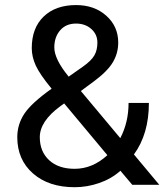

<svg xmlns="http://www.w3.org/2000/svg" viewBox="-20 -741 662 770"><path d="M49.3 -190.9Q49.3 -242.2 77.9 -285.2Q106.4 -328.1 187 -385.3Q139.6 -442.9 123.5 -478Q107.4 -513.2 107.4 -547.9Q107.4 -628.9 155.3 -674.8Q203.1 -720.7 285.2 -720.7Q358.4 -720.7 406.2 -678Q454.1 -635.3 454.1 -570.3Q454.1 -527.3 432.4 -491Q410.6 -454.6 356.4 -414.6L304.2 -376L462.4 -187Q495.6 -250.5 495.6 -328.1H577.1Q577.1 -203.6 517.1 -121.6L618.7 0H510.3L462.9 -56.2Q426.8 -23.9 378.2 -7.1Q329.6 9.8 279.3 9.8Q175.3 9.8 112.3 -45.4Q49.3 -100.6 49.3 -190.9ZM279.3 -64Q351.1 -64 410.6 -118.7L237.3 -326.2L221.2 -314.5Q139.6 -254.4 139.6 -190.9Q139.6 -133.3 177 -98.6Q214.4 -64 279.3 -64ZM197.8 -550.8Q197.8 -503.9 255.4 -433.6L313 -474.1Q346.2 -497.6 358.4 -518.8Q370.6 -540 370.6 -570.3Q370.6 -603 346.2 -624.8Q321.8 -646.5 284.7 -646.5Q244.6 -646.5 221.2 -619.4Q197.8 -592.3 197.8 -550.8Z"/></svg>

Font: Roboto-ThirdPerson-AD3FC
Style: ThirdPerson-AD3FC
Weight: 400
Designer: Google
Version: Version 2.137; 2017